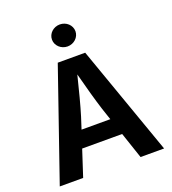

<svg xmlns="http://www.w3.org/2000/svg" viewBox="-165 -1070 1069 1194"><g transform="rotate(-20 369.0 -473.5)"><path d="M23.9 0H178.7L235.4 -173.8H500L558.6 0H714.4L457 -727.5H275.4ZM368.2 -801.3C410.6 -801.3 445.8 -834 445.8 -874C445.8 -914.6 410.6 -946.8 368.2 -946.8C325.7 -946.8 290.5 -914.6 290.5 -874C290.5 -834 325.7 -801.3 368.2 -801.3ZM272 -285.6 296.9 -362.8C318.4 -432.6 339.8 -516.6 364.7 -617.2C390.6 -518.1 413.6 -434.6 436.5 -362.8L462.4 -285.6Z"/></g></svg>

Font: Raveo SemiBold
Style: Regular
Weight: 600
Designer: Jakub Foglar, Rasmus Andersson (Inter)
Foundry: Jakubfoglar.com
Version: Version 1.100;Glyphs 3.2.3 (3260)